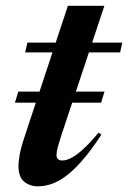

<svg xmlns="http://www.w3.org/2000/svg" viewBox="-20 -644 450 676"><path d="M32.5 -282.5 44.5 -321.5H348L336 -282.5ZM68.5 -459.5 76.5 -494H410.5L403 -459.5ZM179 -98Q179 -88 184.5 -83.5Q190 -79 200 -79Q212 -79 229 -87Q246 -95 270 -116.2Q294 -137.5 327 -177L337 -170Q299.5 -112.5 267.5 -76.5Q235.5 -40.5 208.2 -21.2Q181 -2 157.5 5Q134 12 113.5 12Q85.5 12 65.2 -4.2Q45 -20.5 45 -61Q45 -74.5 49.2 -99.2Q53.5 -124 68.5 -168.5L219 -623.5H347.5L195.5 -166Q189 -145.5 185.2 -132.5Q181.5 -119.5 180.2 -111.5Q179 -103.5 179 -98Z"/></svg>

Font: Newsreader 60pt SemiBold
Style: Italic
Weight: 600
Italic angle: -17°
Designer: Hugues Gentile
Foundry: Production Type
Version: Version 1.003